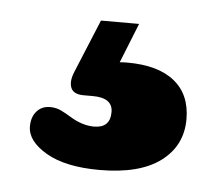

<svg xmlns="http://www.w3.org/2000/svg" viewBox="-31 -43 347 301"><g transform="rotate(5 142.0 108.0)"><path d="M117 -9H177L152 53.5Q158 53 164 53Q212.5 53 238.2 73.8Q264 94.5 264 133.5Q264 175 231 199.8Q198 224.5 135 224.5Q81.5 224.5 51 206.8Q20.5 189 20.5 166Q20.5 151 28.5 142Q36.5 133 49.5 133Q59 133 66.8 136.8Q74.5 140.5 82.5 145.5Q102 157.5 120.5 157.5Q146 157.5 146 132.5Q146 110 114.5 110H100Q84 110 80 100Q76 90 82.5 74.5Z"/></g></svg>

Font: Fraunces 72pt S100 Black
Style: Regular
Weight: 900
Version: Version 1.000; ttfautohint (v1.8.3)